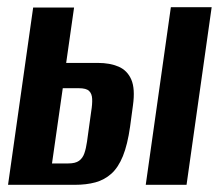

<svg xmlns="http://www.w3.org/2000/svg" viewBox="-20 -515 612 535"><path d="M2.4 0 72.4 -494H186.4L164.4 -339.7H252.3Q286.5 -339.7 310.7 -329.2Q334.9 -318.6 345.9 -293.2Q356.9 -267.8 350.5 -221.6L342.5 -162.3Q335.4 -112 322.5 -80.1Q309.5 -48.2 290.3 -31Q271 -13.8 245.9 -6.9Q220.7 0 187.9 0ZM124.9 -59.6H170.5Q190 -59.6 200.2 -66.9Q210.4 -74.2 215.1 -87.9Q219.8 -101.5 222.4 -119.9L234.1 -204.4Q237.5 -224.9 236.8 -239.4Q236.2 -254 228.2 -261.6Q220.3 -269.2 199.9 -269.2H154.9ZM386.1 0 456.1 -495H569.8L499.8 0Z"/></svg>

Font: Alumni Sans SC Thin
Style: Italic
Weight: 100
Italic angle: -8°
Designer: Robert E. Leuschke
Foundry: Robert E. Leuschke
Version: Version 1.016